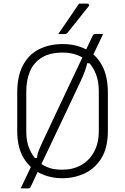

<svg xmlns="http://www.w3.org/2000/svg" viewBox="-20 -963 690 1059"><path d="M549 -776Q533 -742 517 -708.5Q501 -675 485 -642L483 -614H439L462 -620Q458 -598 448.5 -571.5Q439 -545 420 -505Q384 -429 348 -352.5Q312 -276 275.5 -199.5Q239 -123 203 -47Q201 -43 199 -39Q197 -35 195 -30Q186 -11 179.5 2.5Q173 16 167 30Q161 44 151 64Q147 73 144 74.5Q141 76 134 76Q129 76 123.5 76Q118 76 113 76Q108 76 103 76Q98 76 94 76Q106 51 116 30Q126 9 135 -10Q144 -29 153 -48L162 -92H189L183 -85Q184 -97 186.5 -109Q189 -121 195.5 -137.5Q202 -154 213 -177Q251 -258 292.5 -346Q334 -434 373 -516.5Q412 -599 442 -662Q444 -667 446 -671Q448 -675 450 -679Q461 -703 470.5 -722.5Q480 -742 487 -757Q493 -770 497 -773Q501 -776 511 -776Q518 -776 523.5 -776Q529 -776 535 -776Q541 -776 549 -776ZM326 -720Q397 -720 453 -691.5Q509 -663 542 -603.5Q575 -544 575 -451V-241Q575 -149 540 -91.5Q505 -34 447.5 -7Q390 20 324 20Q258 20 201.5 -7Q145 -34 110 -92Q75 -150 75 -242V-451Q75 -544 107 -603.5Q139 -663 195.5 -691.5Q252 -720 326 -720ZM125 -236Q125 -182 142 -142.5Q159 -103 185 -77Q207 -56 239.5 -41.5Q272 -27 324 -27Q382 -27 427 -52Q472 -77 498.5 -125Q525 -173 525 -241V-459Q525 -498 517 -529Q509 -560 495 -584Q481 -608 463 -625Q441 -646 405.5 -659.5Q370 -673 326 -673Q255 -673 210.5 -645.5Q166 -618 145.5 -570Q125 -522 125 -459ZM416 -943Q428 -943 434.5 -943Q441 -943 447 -943Q453 -943 462 -943Q468 -943 471 -938Q474 -933 469 -928Q451 -906 438 -889.5Q425 -873 413.5 -858.5Q402 -844 388 -826.5Q374 -809 353 -783Q351 -780 346.5 -777.5Q342 -775 336 -775Q329 -775 323.5 -775Q318 -775 312.5 -775Q307 -775 301 -775Q322 -805 340 -831.5Q358 -858 376.5 -885Q395 -912 416 -943Z"/></svg>

Font: Recursive Light
Style: Regular
Weight: 300
Version: Version 1.085